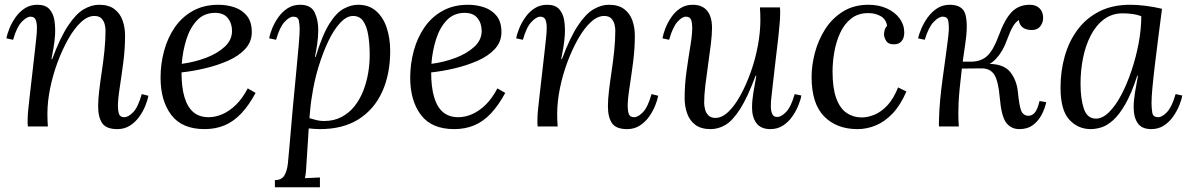

<svg xmlns="http://www.w3.org/2000/svg" viewBox="-20 -531 4983 806"><path d="M473 11Q426 11 409 -14Q392 -39 392 -85Q392 -113 396.5 -151Q401 -189 407.5 -232Q414 -275 418.5 -319Q423 -363 423 -403Q423 -415 419.5 -429Q416 -443 406 -453.5Q396 -464 376 -464Q348 -464 320 -438Q292 -412 267 -368Q242 -324 222 -270.5Q202 -217 190.5 -160.5Q179 -104 179 -53Q179 -38 179.5 -25.5Q180 -13 181 0H97Q96 -7 96 -12.5Q96 -18 96 -26Q96 -43 98 -65.5Q100 -88 104.5 -125.5Q109 -163 116 -226Q123 -285 126.5 -318Q130 -351 132 -368.5Q134 -386 134.5 -395.5Q135 -405 135 -416Q135 -434 130 -447.5Q125 -461 108 -461Q92 -461 71 -439Q50 -417 35 -364L7 -370Q10 -388 19.5 -411.5Q29 -435 45 -458Q61 -481 84 -496Q107 -511 137 -511Q171 -511 187.5 -492.5Q204 -474 208.5 -445Q213 -416 211 -383Q209 -355 204.5 -329Q200 -303 196 -283H199Q233 -374 266 -423.5Q299 -473 331.5 -492Q364 -511 396 -511Q436 -511 460 -493Q484 -475 494.5 -445.5Q505 -416 505 -381Q505 -326 497.5 -268.5Q490 -211 482.5 -162.5Q475 -114 475 -85Q475 -67 479.5 -53Q484 -39 502 -39Q519 -39 539.5 -60.5Q560 -82 575 -136L603 -129Q600 -112 590.5 -88Q581 -64 565 -41.5Q549 -19 526 -4Q503 11 473 11Z M897 -511Q933 -511 965 -500Q997 -489 1017 -464Q1037 -439 1037 -396Q1037 -355 1009 -325Q981 -295 936 -275.5Q891 -256 840 -244Q789 -232 742 -227Q742 -165 754.5 -123Q767 -81 792 -60Q817 -39 856 -39Q885 -39 914.5 -52Q944 -65 971 -91.5Q998 -118 1020 -160L1053 -141Q1025 -89 993 -55Q961 -21 923 -5Q885 11 839 11Q744 11 699 -48.5Q654 -108 654 -205Q654 -263 669 -318Q684 -373 714 -416.5Q744 -460 790 -485.5Q836 -511 897 -511ZM883 -477Q837 -477 807.5 -446Q778 -415 762.5 -366Q747 -317 743 -263Q796 -270 844 -288Q892 -306 923 -334.5Q954 -363 954 -401Q954 -433 936.5 -455Q919 -477 883 -477Z M1134 255V225Q1162 225 1173.5 206Q1185 187 1188.5 155.5Q1192 124 1195 85Q1202 -1 1209.5 -81.5Q1217 -162 1223.5 -228.5Q1230 -295 1234 -342Q1238 -389 1238 -408Q1238 -428 1234.5 -444.5Q1231 -461 1211 -461Q1195 -461 1174.5 -439Q1154 -417 1139 -364L1110 -370Q1113 -388 1122.5 -411.5Q1132 -435 1148 -458Q1164 -481 1187 -496Q1210 -511 1240 -511Q1285 -511 1300.5 -479.5Q1316 -448 1316 -406Q1316 -376 1311.5 -345.5Q1307 -315 1302 -292H1305Q1333 -384 1362.5 -431Q1392 -478 1423 -494.5Q1454 -511 1483 -511Q1529 -511 1559 -484.5Q1589 -458 1603.5 -414Q1618 -370 1618 -317Q1618 -220 1584.5 -146Q1551 -72 1485.5 -30.5Q1420 11 1323 11Q1310 11 1298.5 10Q1287 9 1276 8Q1271 84 1268.5 125.5Q1266 167 1264.5 186.5Q1263 206 1260 217Q1276 216 1291.5 215.5Q1307 215 1323 214V255ZM1340 -23Q1382 -23 1414 -40Q1446 -57 1468.5 -85.5Q1491 -114 1505 -150Q1519 -186 1525.5 -224.5Q1532 -263 1532 -299Q1532 -345 1526 -382.5Q1520 -420 1505 -442Q1490 -464 1462 -464Q1435 -464 1408 -435Q1381 -406 1358 -357.5Q1335 -309 1317 -250Q1299 -191 1290 -130Q1286 -108 1283.5 -84.5Q1281 -61 1279 -35Q1295 -30 1309.5 -26.5Q1324 -23 1340 -23Z M1945 -511Q1981 -511 2013 -500Q2045 -489 2065 -464Q2085 -439 2085 -396Q2085 -355 2057 -325Q2029 -295 1984 -275.5Q1939 -256 1888 -244Q1837 -232 1790 -227Q1790 -165 1802.5 -123Q1815 -81 1840 -60Q1865 -39 1904 -39Q1933 -39 1962.5 -52Q1992 -65 2019 -91.5Q2046 -118 2068 -160L2101 -141Q2073 -89 2041 -55Q2009 -21 1971 -5Q1933 11 1887 11Q1792 11 1747 -48.5Q1702 -108 1702 -205Q1702 -263 1717 -318Q1732 -373 1762 -416.5Q1792 -460 1838 -485.5Q1884 -511 1945 -511ZM1931 -477Q1885 -477 1855.5 -446Q1826 -415 1810.5 -366Q1795 -317 1791 -263Q1844 -270 1892 -288Q1940 -306 1971 -334.5Q2002 -363 2002 -401Q2002 -433 1984.5 -455Q1967 -477 1931 -477Z M2613 11Q2566 11 2549 -14Q2532 -39 2532 -85Q2532 -113 2536.5 -151Q2541 -189 2547.5 -232Q2554 -275 2558.5 -319Q2563 -363 2563 -403Q2563 -415 2559.5 -429Q2556 -443 2546 -453.5Q2536 -464 2516 -464Q2488 -464 2460 -438Q2432 -412 2407 -368Q2382 -324 2362 -270.5Q2342 -217 2330.5 -160.5Q2319 -104 2319 -53Q2319 -38 2319.5 -25.5Q2320 -13 2321 0H2237Q2236 -7 2236 -12.5Q2236 -18 2236 -26Q2236 -43 2238 -65.5Q2240 -88 2244.5 -125.5Q2249 -163 2256 -226Q2263 -285 2266.5 -318Q2270 -351 2272 -368.5Q2274 -386 2274.5 -395.5Q2275 -405 2275 -416Q2275 -434 2270 -447.5Q2265 -461 2248 -461Q2232 -461 2211 -439Q2190 -417 2175 -364L2147 -370Q2150 -388 2159.5 -411.5Q2169 -435 2185 -458Q2201 -481 2224 -496Q2247 -511 2277 -511Q2311 -511 2327.5 -492.5Q2344 -474 2348.5 -445Q2353 -416 2351 -383Q2349 -355 2344.5 -329Q2340 -303 2336 -283H2339Q2373 -374 2406 -423.5Q2439 -473 2471.5 -492Q2504 -511 2536 -511Q2576 -511 2600 -493Q2624 -475 2634.5 -445.5Q2645 -416 2645 -381Q2645 -326 2637.5 -268.5Q2630 -211 2622.5 -162.5Q2615 -114 2615 -85Q2615 -67 2619.5 -53Q2624 -39 2642 -39Q2659 -39 2679.5 -60.5Q2700 -82 2715 -136L2743 -129Q2740 -112 2730.5 -88Q2721 -64 2705 -41.5Q2689 -19 2666 -4Q2643 11 2613 11Z M2963 11Q2923 11 2899 -7Q2875 -25 2864.5 -55Q2854 -85 2854 -119Q2854 -175 2862 -232Q2870 -289 2878 -337.5Q2886 -386 2886 -414Q2886 -433 2881.5 -447Q2877 -461 2859 -461Q2843 -461 2823.5 -439Q2804 -417 2789 -364L2761 -370Q2764 -388 2773 -411.5Q2782 -435 2797.5 -458Q2813 -481 2835.5 -496Q2858 -511 2888 -511Q2928 -511 2948.5 -486Q2969 -461 2969 -414Q2969 -386 2964 -345Q2959 -304 2952.5 -259.5Q2946 -215 2941 -173Q2936 -131 2936 -99Q2936 -88 2939.5 -73Q2943 -58 2953.5 -47Q2964 -36 2983 -36Q3011 -36 3038 -62Q3065 -88 3089 -132Q3113 -176 3132 -229.5Q3151 -283 3161.5 -339.5Q3172 -396 3172 -447Q3172 -462 3171.5 -474.5Q3171 -487 3170 -500H3254Q3255 -493 3255 -487.5Q3255 -482 3255 -474Q3255 -457 3253 -433.5Q3251 -410 3247 -371.5Q3243 -333 3235 -270Q3228 -212 3224.5 -179Q3221 -146 3219 -129.5Q3217 -113 3216.5 -104Q3216 -95 3216 -84Q3216 -66 3221.5 -53Q3227 -40 3243 -40Q3260 -40 3280.5 -61.5Q3301 -83 3316 -136L3344 -130Q3341 -112 3331.5 -88.5Q3322 -65 3306 -42Q3290 -19 3267 -4Q3244 11 3214 11Q3174 11 3155.5 -14Q3137 -39 3137 -79Q3137 -108 3142.5 -142Q3148 -176 3155 -213H3152Q3118 -122 3087 -73.5Q3056 -25 3026 -7Q2996 11 2963 11Z M3626 -511Q3669 -511 3703 -495.5Q3737 -480 3756.5 -453.5Q3776 -427 3776 -394Q3776 -372 3765 -358.5Q3754 -345 3734 -345Q3710 -344 3700.5 -359Q3691 -374 3691 -385Q3691 -394 3693.5 -404Q3696 -414 3704 -423Q3699 -451 3676.5 -463.5Q3654 -476 3625 -476Q3582 -476 3553 -453Q3524 -430 3507 -393Q3490 -356 3482.5 -313.5Q3475 -271 3475 -231Q3475 -161 3490.5 -118.5Q3506 -76 3534 -57Q3562 -38 3597 -38Q3623 -38 3651 -49.5Q3679 -61 3705 -88.5Q3731 -116 3750 -164L3785 -147Q3760 -89 3727 -54.5Q3694 -20 3656.5 -4.5Q3619 11 3580 11Q3492 11 3439.5 -42.5Q3387 -96 3387 -208Q3387 -257 3401 -310Q3415 -363 3444 -408.5Q3473 -454 3518.5 -482.5Q3564 -511 3626 -511Z M4259 11Q4225 11 4204.5 -15Q4184 -41 4177 -120Q4171 -191 4154 -217.5Q4137 -244 4101 -244L3994 -243L3995 -272H4128V-263Q4193 -263 4220.5 -229Q4248 -195 4253 -145Q4258 -93 4265.5 -70Q4273 -47 4295 -45Q4311 -44 4323 -57Q4335 -70 4344 -107L4372 -102Q4366 -74 4352 -48Q4338 -22 4315.5 -5.5Q4293 11 4259 11ZM3922 0Q3921 -6 3921.5 -15Q3922 -24 3922 -36Q3923 -72 3927 -114.5Q3931 -157 3937 -200.5Q3943 -244 3948.5 -284Q3954 -324 3958 -355.5Q3962 -387 3963 -403Q3964 -423 3961 -442Q3958 -461 3937 -461Q3921 -461 3899.5 -439Q3878 -417 3862 -364L3834 -370Q3838 -388 3848 -411.5Q3858 -435 3874.5 -458Q3891 -481 3914 -496Q3937 -511 3967 -511Q4023 -511 4033.5 -467.5Q4044 -424 4032 -346Q4023 -287 4017.5 -240.5Q4012 -194 4008.5 -158.5Q4005 -123 4004 -97.5Q4003 -72 4003 -55Q4003 -43 4003.5 -29Q4004 -15 4005 0ZM4054 -254V-272Q4098 -272 4124 -296Q4150 -320 4172 -380Q4198 -451 4227.5 -481Q4257 -511 4303 -511Q4329 -511 4344 -496Q4359 -481 4359 -456Q4359 -436 4347 -420.5Q4335 -405 4312 -405Q4287 -405 4273 -416Q4259 -427 4257 -447Q4243 -438 4232 -419.5Q4221 -401 4207 -363Q4190 -315 4161.5 -284.5Q4133 -254 4099 -254Z M4724 -511Q4754 -511 4790 -506.5Q4826 -502 4858 -494Q4850 -434 4842.5 -374.5Q4835 -315 4828.5 -261.5Q4822 -208 4818 -165.5Q4814 -123 4814 -99Q4814 -79 4817 -59Q4820 -39 4842 -39Q4859 -39 4879.5 -61Q4900 -83 4915 -136L4943 -130Q4940 -112 4930.5 -88.5Q4921 -65 4905 -42Q4889 -19 4866 -4Q4843 11 4813 11Q4773 11 4756 -14Q4739 -39 4739 -79Q4739 -108 4744.5 -142Q4750 -176 4757 -213H4754Q4730 -139 4704.5 -94.5Q4679 -50 4653.5 -27Q4628 -4 4604 3.5Q4580 11 4559 11Q4505 11 4468.5 -29Q4432 -69 4432 -163Q4432 -233 4450 -296Q4468 -359 4504.5 -407.5Q4541 -456 4596 -483.5Q4651 -511 4724 -511ZM4693 -475Q4648 -475 4614.5 -450Q4581 -425 4559 -382.5Q4537 -340 4526.5 -287.5Q4516 -235 4516 -180Q4516 -116 4530 -74.5Q4544 -33 4581 -33Q4608 -33 4635.5 -60Q4663 -87 4687 -132.5Q4711 -178 4730 -234.5Q4749 -291 4760 -350Q4771 -409 4771 -463Q4756 -469 4736 -472Q4716 -475 4693 -475Z"/></svg>

Font: Lora
Style: Italic
Weight: 400
Italic angle: -3°
Designer: Olga Karpushina, Alexei Vanyashin (Cyrillic)
Foundry: Cyreal
Version: Version 3.008